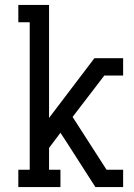

<svg xmlns="http://www.w3.org/2000/svg" viewBox="-20 -755 540 775"><path d="M54 0V-70H100V-665H54V-735H178V-279L361 -520H477V-450H401L273 -283L410 -70H477V0H365L247 -184L224 -219L178 -158V-70H224V0Z"/></svg>

Font: Iosevka Slab
Style: Regular
Weight: 400
Monospace: yes
Designer: Belleve Invis
Foundry: Belleve Invis
Version: Version 11.2.4; ttfautohint (v1.8.3)